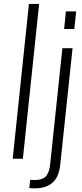

<svg xmlns="http://www.w3.org/2000/svg" viewBox="-20 -830 428 1004"><path d="M315.4 -678.2 324.7 -770.5H378.4L368.7 -678.2ZM133.3 152.8 137.7 110.4Q141.6 111.3 160.6 111.3Q185.5 111.3 201.9 104.5Q218.3 97.7 226.3 83.5Q234.4 69.3 237.5 57.1Q240.7 44.9 242.7 24.9L306.2 -578.1H359.4L295.4 28.3Q288.6 95.2 254.9 125Q221.2 154.8 162.6 154.8Q138.7 154.8 133.3 152.8ZM46.4 0 131.3 -809.6H184.6L99.6 0Z"/></svg>

Font: Oswald
Style: Extra-Light
Weight: 200
Designer: Vernon Adams
Foundry: Vernon Adams
Version: 3.0; ttfautohint (v0.94.23-7a4d-dirty) -l 8 -r 50 -G 200 -x 